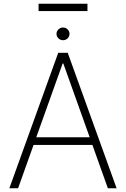

<svg xmlns="http://www.w3.org/2000/svg" viewBox="-20 -1011 676 1031"><path d="M77.1 0H30.2L292.6 -727.3H343.8L606.2 0H559.3L476.2 -232.6H160.2ZM174.7 -273.8H461.6L320 -670.1H316.4ZM318.5 -795.1Q304.3 -795.1 293.9 -805Q283.4 -815 283.4 -829.2Q283.4 -843 293.9 -853.2Q304.3 -863.3 318.5 -863.3Q333.1 -863.3 343.2 -853.2Q353.3 -843 353.3 -829.2Q353.3 -815 343.2 -805Q333.1 -795.1 318.5 -795.1ZM449.6 -990.8V-951.7H187.1V-990.8Z"/></svg>

Font: Inter UI Extra Light
Style: Regular
Weight: 200
Designer: Rasmus Andersson
Foundry: rsms
Version: 3.2;8d6f07862